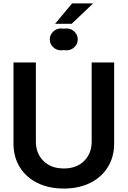

<svg xmlns="http://www.w3.org/2000/svg" viewBox="-20 -1094 748 1126"><path d="M517.6 -727.5H649.4V-252Q649.4 -173.8 612.5 -114.3Q575.7 -54.7 509.3 -21.5Q442.9 11.7 354.5 11.7Q265.1 11.7 198.7 -21.5Q132.3 -54.7 95.7 -114.3Q59.1 -173.8 59.1 -252V-727.5H190.4V-262.7Q190.4 -194.3 234.9 -150.1Q279.3 -106 354.5 -106Q429.2 -106 473.4 -150.1Q517.6 -194.3 517.6 -262.7ZM369.1 -798.8Q361.3 -798.8 354 -800.3Q346.2 -798.8 338.4 -798.8Q311 -798.8 291.5 -817.6Q272 -836.4 272 -862.8Q272 -889.6 291.5 -908.4Q311 -927.2 338.4 -927.2Q346.2 -927.2 354 -925.8Q361.3 -927.2 369.1 -927.2Q397 -927.2 416.5 -908.4Q436 -889.6 436 -862.8Q436 -836.4 416.5 -817.6Q397 -798.8 369.1 -798.8ZM303.2 -954.6 402.8 -1074.2H526.4L400.4 -954.6Z"/></svg>

Font: Inter Display Semi Bold
Style: Regular
Weight: 600
Designer: Rasmus Andersson
Foundry: rsms
Version: Version 4.000;git-37864ae